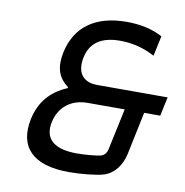

<svg xmlns="http://www.w3.org/2000/svg" viewBox="-78 -753 804 836"><g transform="rotate(10 324.0 -335.0)"><path d="M310 -302H473L434 -119C431 -105 423 -91 405 -86C390 -82 337 -77 301 -77C199 -77 154 -117 170 -193C184 -258 233 -302 310 -302ZM78 -190C52 -64 119 9 281 9C333 9 403 2 432 -7C479 -21 508 -63 519 -111L559 -302H630L648 -386H336C269 -386 244 -431 257 -493C271 -561 320 -593 402 -593C454 -593 506 -581 556 -554L575 -643C532 -667 476 -679 416 -679C277 -679 192 -616 167 -501C153 -434 167 -388 213 -355L212 -350C139 -319 95 -268 78 -190Z"/></g></svg>

Font: LT Wave Mono
Style: Italic
Weight: 400
Designer: Daniel Lyons
Version: Version 2.5 (Glyphs App)